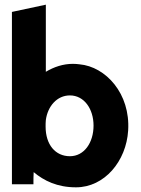

<svg xmlns="http://www.w3.org/2000/svg" viewBox="-20 -778 602 821"><path d="M305 23C427 23 520 -89 528 -220C538 -378 432 -493 320 -503C312 -504 303 -505 292 -505C250 -505 211 -492 176 -471V-758L31 -727V10H123V0C123 -8 123 -26 124 -42C168 -5 225 23 305 23ZM175 -237C175 -247 175 -254 176 -265C184 -323 223 -370 279 -370C340 -370 380 -312 380 -241C380 -168 340 -110 279 -110C217 -110 175 -159 175 -237Z"/></svg>

Font: Bluebird
Style: SfBdNrw
Weight: 700
Designer: Jasper
Foundry: Cannot Into Space Fonts
Version: Version 0.98